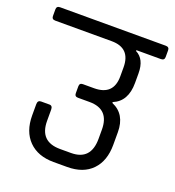

<svg xmlns="http://www.w3.org/2000/svg" viewBox="-136 -716 740 810"><g transform="rotate(20 234.0 -311.5)"><path d="M406 -211V-154Q406 -82 366.5 -41Q327 0 255 0H194Q123 0 82.5 -41Q42 -82 42 -154V-204Q42 -222 57 -222H95Q109 -222 109 -204V-154Q109 -61 201 -61H250Q339 -61 339 -157V-198Q339 -290 250 -290H198Q183 -290 183 -305V-336Q183 -351 198 -351H248Q335 -351 335 -436V-476Q335 -563 250 -563H-3Q-19 -563 -19 -578V-608Q-19 -623 -3 -623H471Q487 -623 487 -608V-578Q487 -563 471 -563H361V-559Q403 -538 403 -474V-431Q403 -348 342 -323V-319Q406 -292 406 -211Z"/></g></svg>

Font: Rajdhani Medium
Style: Regular
Weight: 500
Designer: Satya Rajpurohit, Jyotish Sonowal
Foundry: Indian Type Foundry
Version: Version 1.201 February 1, 2022